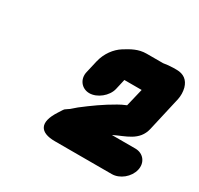

<svg xmlns="http://www.w3.org/2000/svg" viewBox="-105 -834 728 702"><g transform="rotate(30 259.0 -482.5)"><path d="M298 -535 308 -579H381L363 -504C350 -499 339 -493 330 -488C286 -463 250 -437 211 -407L189 -388C184 -385 179 -381 173 -377C172 -377 166 -369 157 -354C116 -291 136 -258 200 -258H440C474 -258 508 -286 516 -320C524 -354 502 -382 468 -382H369C370 -382 370 -382 371 -383C413 -404 467 -414 480 -472L513 -617C516 -632 516 -648 512 -664C504 -693 484 -707 455 -707H441C429 -707 411 -705 400 -703H331C296 -703 271 -688 245 -672C218 -655 195 -625 186 -587L174 -535C166 -502 188 -473 221 -473C254 -473 290 -502 298 -535Z"/></g></svg>

Font: Electronic
Style: ThkIt
Weight: 900
Version: Version 1.011